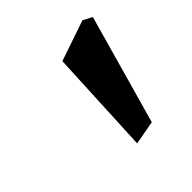

<svg xmlns="http://www.w3.org/2000/svg" viewBox="-89 -798 407 407"><g transform="rotate(-45 114.0 -594.5)"><path d="M105 -461.4 116.2 -696.8 207.5 -728 228 -717.3 158.7 -471.2Z"/></g></svg>

Font: Kelvinch
Style: Italic
Weight: 400
Italic angle: -10°
Designer: Paul James Miller
Foundry: High-Logic / Made with FontCreator
Version: Version 3.40;July 22, 2017;FontCreator 11.0.0.2388 64-bit